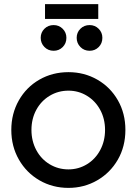

<svg xmlns="http://www.w3.org/2000/svg" viewBox="-20 -902 665 934"><path d="M35 -270Q35 -349 71.5 -413.5Q108 -478 171.5 -514.5Q235 -551 313 -551Q390 -551 453.5 -514.5Q517 -478 553.5 -414Q590 -350 590 -270Q590 -189 553 -125Q516 -61 452.5 -24.5Q389 12 313 12Q236 12 172.5 -24.5Q109 -61 72 -125.5Q35 -190 35 -270ZM313 -78Q362 -78 403 -103Q444 -128 467.5 -172Q491 -216 491 -270Q491 -324 467.5 -367.5Q444 -411 403 -436Q362 -461 313 -461Q263 -461 221.5 -436Q180 -411 156.5 -367.5Q133 -324 133 -270Q133 -216 156.5 -172Q180 -128 221.5 -103Q263 -78 313 -78ZM178 -718Q178 -744 196 -762Q214 -780 241 -780Q267 -780 285 -762Q303 -744 303 -718Q303 -691 285 -673Q267 -655 241 -655Q214 -655 196 -673.5Q178 -692 178 -718ZM199 -882H458V-810H199ZM416 -780Q442 -780 460 -762Q478 -744 478 -718Q478 -691 460 -673Q442 -655 416 -655Q389 -655 371 -673.5Q353 -692 353 -718Q353 -744 371 -762Q389 -780 416 -780Z"/></svg>

Font: BLUETTI 2.0 Normal
Style: Normal
Weight: 400
Designer: Stijn de Vries
Foundry: tokotype
Version: Version 2.005;October 31, 2023;FontCreator 14.0.0.2814 64-bi